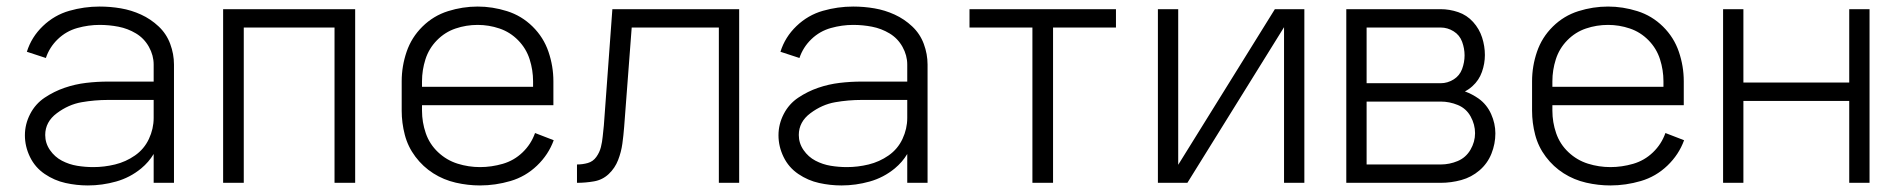

<svg xmlns="http://www.w3.org/2000/svg" viewBox="-20 -558 5790 586"><path d="M248 8Q214 8 180 0.5Q146 -7 116.5 -27Q87 -47 71.5 -79Q56 -111 56 -145Q56 -179 72 -210Q88 -241 116.5 -260Q145 -279 177 -290Q209 -301 242.5 -305Q276 -309 310 -309H449V-361Q449 -389 434.5 -415Q420 -441 395 -456Q370 -471 341.5 -476.5Q313 -482 284 -482Q250 -482 216 -472.5Q182 -463 156.5 -438.5Q131 -414 120 -381L62 -400Q76 -445 111 -478.5Q146 -512 191.5 -525Q237 -538 284 -538Q317 -538 349 -532.5Q381 -527 410.5 -513.5Q440 -500 464 -477.5Q488 -455 499.5 -424Q511 -393 511 -361V0H449V-88Q434 -63 411 -44Q377 -16 334.5 -4Q292 8 248 8ZM265 -48Q298 -48 331 -56Q364 -64 392 -83.5Q420 -103 434.5 -134Q449 -165 449 -198V-253H310Q269 -253 229 -246Q189 -239 153.5 -212.5Q118 -186 118 -146Q118 -121 132.5 -100Q147 -79 169 -67.5Q191 -56 215.5 -52Q240 -48 265 -48Z M661 0V-530H1064V0H1001V-474H724V0Z M1445 8Q1408 8 1371 -0.5Q1334 -9 1302.5 -29Q1271 -49 1248 -79.5Q1225 -110 1215.5 -146.5Q1206 -183 1206 -220V-310Q1206 -356 1221 -400Q1236 -444 1269.5 -477Q1303 -510 1347.5 -524Q1392 -538 1438 -538Q1483 -538 1527.5 -524Q1572 -510 1605.5 -477Q1639 -444 1654 -400Q1669 -356 1669 -310V-237H1268V-220Q1268 -185 1279.5 -151.5Q1291 -118 1317 -93.5Q1343 -69 1376.5 -58.5Q1410 -48 1445 -48Q1480 -48 1514.5 -58Q1549 -68 1575 -93Q1601 -118 1613 -152L1670 -130Q1654 -86 1619 -52.5Q1584 -19 1538 -5.5Q1492 8 1445 8ZM1268 -293H1607V-310Q1607 -344 1596.5 -377Q1586 -410 1561.5 -435Q1537 -460 1504.5 -471Q1472 -482 1438 -482Q1403 -482 1370.5 -471Q1338 -460 1313.5 -435Q1289 -410 1278.5 -377Q1268 -344 1268 -310Z M1741 0V-56Q1758 -56 1774 -60.5Q1790 -65 1800 -79Q1810 -93 1814 -109Q1818 -125 1819.5 -141.5Q1821 -158 1823 -175L1849 -530H2236V0H2174V-474H1908L1885 -171Q1883 -145 1879.5 -119.5Q1876 -94 1866.5 -69.5Q1857 -45 1838 -27Q1819 -9 1793 -4.5Q1767 0 1741 0Z M2548 8Q2514 8 2480 0.5Q2446 -7 2416.5 -27Q2387 -47 2371.5 -79Q2356 -111 2356 -145Q2356 -179 2372 -210Q2388 -241 2416.5 -260Q2445 -279 2477 -290Q2509 -301 2542.5 -305Q2576 -309 2610 -309H2749V-361Q2749 -389 2734.5 -415Q2720 -441 2695 -456Q2670 -471 2641.5 -476.5Q2613 -482 2584 -482Q2550 -482 2516 -472.5Q2482 -463 2456.5 -438.5Q2431 -414 2420 -381L2362 -400Q2376 -445 2411 -478.5Q2446 -512 2491.5 -525Q2537 -538 2584 -538Q2617 -538 2649 -532.5Q2681 -527 2710.5 -513.5Q2740 -500 2764 -477.5Q2788 -455 2799.5 -424Q2811 -393 2811 -361V0H2749V-88Q2734 -63 2711 -44Q2677 -16 2634.5 -4Q2592 8 2548 8ZM2565 -48Q2598 -48 2631 -56Q2664 -64 2692 -83.5Q2720 -103 2734.5 -134Q2749 -165 2749 -198V-253H2610Q2569 -253 2529 -246Q2489 -239 2453.5 -212.5Q2418 -186 2418 -146Q2418 -121 2432.5 -100Q2447 -79 2469 -67.5Q2491 -56 2515.5 -52Q2540 -48 2565 -48Z M3131 0V-474H2939V-530H3386V-474H3194V0Z M3514 0V-530H3576V-55L3871 -530H3933H3961V0H3899V-475L3604 0H3542Z M4089 0V-530H4377Q4404 -530 4430.5 -521Q4457 -512 4476 -491Q4495 -470 4503.5 -443.5Q4512 -417 4512 -390Q4512 -364 4503 -338.5Q4494 -313 4474 -295Q4463 -285 4451 -279Q4473 -271 4493 -257Q4518 -239 4531 -210Q4544 -181 4544 -151Q4544 -119 4532 -89Q4520 -59 4495.5 -38Q4471 -17 4440 -8.5Q4409 0 4377 0ZM4151 -56H4377Q4404 -56 4429 -66.5Q4454 -77 4468 -101Q4482 -125 4482 -151.5Q4482 -178 4468.5 -202.5Q4455 -227 4429.5 -237.5Q4404 -248 4377 -248H4151ZM4377 -304Q4398 -304 4416.5 -315.5Q4435 -327 4442.5 -347.5Q4450 -368 4450 -389Q4450 -410 4442.5 -430.5Q4435 -451 4416.5 -462.5Q4398 -474 4377 -474H4151V-304Z M4895 8Q4858 8 4821 -0.5Q4784 -9 4752.5 -29Q4721 -49 4698 -79.5Q4675 -110 4665.5 -146.5Q4656 -183 4656 -220V-310Q4656 -356 4671 -400Q4686 -444 4719.5 -477Q4753 -510 4797.5 -524Q4842 -538 4888 -538Q4933 -538 4977.5 -524Q5022 -510 5055.5 -477Q5089 -444 5104 -400Q5119 -356 5119 -310V-237H4718V-220Q4718 -185 4729.5 -151.5Q4741 -118 4767 -93.5Q4793 -69 4826.5 -58.5Q4860 -48 4895 -48Q4930 -48 4964.5 -58Q4999 -68 5025 -93Q5051 -118 5063 -152L5120 -130Q5104 -86 5069 -52.5Q5034 -19 4988 -5.5Q4942 8 4895 8ZM4718 -293H5057V-310Q5057 -344 5046.5 -377Q5036 -410 5011.5 -435Q4987 -460 4954.5 -471Q4922 -482 4888 -482Q4853 -482 4820.5 -471Q4788 -460 4763.5 -435Q4739 -410 4728.5 -377Q4718 -344 4718 -310Z M5239 0V-530H5301V-306H5624V-530H5686V0H5624V-250H5301V0Z"/></svg>

Font: Jozsika Light
Style: Regular
Weight: 300
Monospace: yes
Designer: Belleve Invis
Foundry: Belleve Invis
Version: 2.1.0